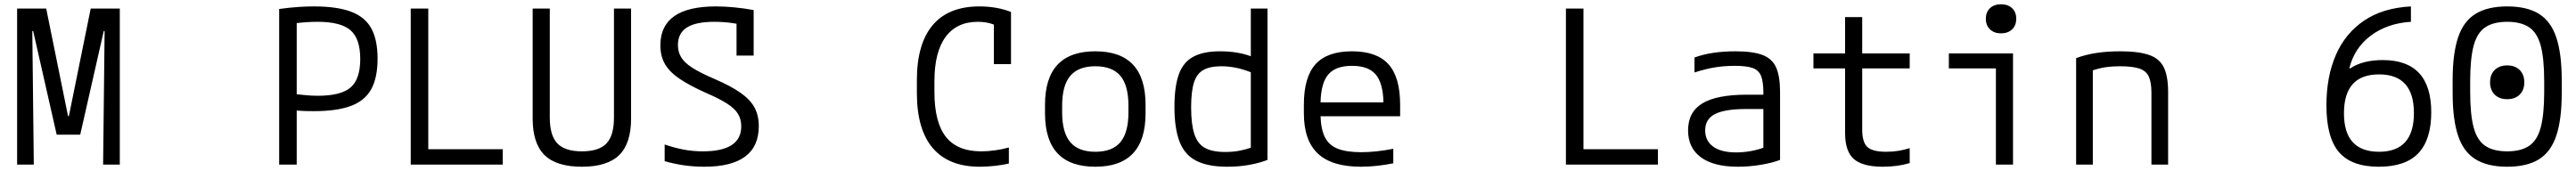

<svg xmlns="http://www.w3.org/2000/svg" viewBox="-20 -770 12040 800"><path d="M60 0V-730H196L298 -227H302L404 -730H540V0H462L469 -625H465L355 -140H245L135 -625H131L138 0Z M1285 -728Q1337 -735 1375.5 -737.5Q1414 -740 1448 -740Q1555 -740 1620.5 -715.5Q1686 -691 1715.5 -637.5Q1745 -584 1745 -495Q1745 -407 1715.5 -353Q1686 -299 1620.5 -274.5Q1555 -250 1448 -250Q1429 -250 1408.5 -250.5Q1388 -251 1367 -253V0H1285ZM1367 -329Q1394 -326 1417.5 -324Q1441 -322 1466 -322Q1574 -322 1619 -361Q1664 -400 1664 -494Q1664 -589 1618.5 -628.5Q1573 -668 1465 -668Q1441 -668 1417 -666.5Q1393 -665 1367 -662Z M1900 0V-730H1982V-72H2330V0Z M2700 10Q2581 10 2525.5 -44.5Q2470 -99 2470 -215V-730H2550V-220Q2550 -136 2585.5 -99Q2621 -62 2700 -62Q2780 -62 2815 -99Q2850 -136 2850 -220V-730H2930V-215Q2930 -99 2874.5 -44.5Q2819 10 2700 10Z M3272 10Q3177 10 3087 -16V-94Q3134 -78 3176.5 -70Q3219 -62 3266 -62Q3445 -62 3445 -179Q3445 -212 3430 -237Q3415 -262 3378.5 -285.5Q3342 -309 3279 -336Q3203 -370 3156 -402Q3109 -434 3088 -471Q3067 -508 3067 -558Q3067 -740 3327 -740Q3368 -740 3414 -735.5Q3460 -731 3503 -723V-510H3423V-659Q3394 -664 3369.5 -666Q3345 -668 3319 -668Q3233 -668 3191 -641.5Q3149 -615 3149 -559Q3149 -527 3164.5 -501.5Q3180 -476 3217 -452.5Q3254 -429 3317 -402Q3396 -368 3441.5 -336Q3487 -304 3507 -267Q3527 -230 3527 -180Q3527 10 3272 10Z M4560 10Q4415 10 4340.5 -77Q4266 -164 4266 -335V-395Q4266 -565 4340 -652.5Q4414 -740 4558 -740Q4640 -740 4706 -714V-470H4626V-655Q4593 -668 4551 -668Q4452 -668 4400 -597Q4348 -526 4348 -390V-340Q4348 -198 4401.5 -130Q4455 -62 4567 -62Q4599 -62 4633.5 -67Q4668 -72 4696 -80V-5Q4667 2 4630 6Q4593 10 4560 10Z M5100 10Q4865 10 4865 -240V-280Q4865 -530 5100 -530Q5335 -530 5335 -280V-240Q5335 10 5100 10ZM5100 -60Q5180 -60 5217.5 -105Q5255 -150 5255 -245V-275Q5255 -370 5217.5 -415Q5180 -460 5100 -460Q5021 -460 4983 -415Q4945 -370 4945 -275V-245Q4945 -150 4983 -105Q5021 -60 5100 -60Z M5717 10Q5773 10 5821.5 1Q5870 -8 5905 -22V-730H5827V-507Q5764 -530 5683 -530Q5605 -530 5558 -504.5Q5511 -479 5490.5 -422Q5470 -365 5470 -270Q5470 -169 5494 -107Q5518 -45 5572.5 -17.5Q5627 10 5717 10ZM5827 -432V-79Q5802 -70 5772 -64.5Q5742 -59 5708 -59Q5647 -59 5612.5 -78Q5578 -97 5563 -143Q5548 -189 5548 -268Q5548 -341 5561 -383Q5574 -425 5605 -442.5Q5636 -460 5689 -460Q5757 -460 5827 -432Z M6342 10Q6206 10 6140.5 -51.5Q6075 -113 6075 -240V-280Q6075 -409 6129.5 -469.5Q6184 -530 6300 -530Q6416 -530 6470.5 -469.5Q6525 -409 6525 -280V-226H6153Q6155 -164 6174 -127Q6193 -90 6234 -74Q6275 -58 6343 -58Q6412 -58 6493 -74V-6Q6458 1 6419 5.5Q6380 10 6342 10ZM6153 -291H6447Q6445 -382 6410.5 -422Q6376 -462 6300 -462Q6224 -462 6189.5 -422Q6155 -382 6153 -291Z M7300 0V-730H7382V-72H7730V0Z M8104 10Q7991 10 7931 -34Q7871 -78 7871 -160Q7871 -246 7938 -286.5Q8005 -327 8146 -327H8223V-338Q8223 -388 8212 -415Q8201 -442 8172.5 -452Q8144 -462 8090 -462Q8041 -462 7997.5 -455Q7954 -448 7901 -431V-501Q7980 -530 8093 -530Q8173 -530 8218.5 -513Q8264 -496 8282.5 -454.5Q8301 -413 8301 -340V-22Q8265 -8 8211 1Q8157 10 8104 10ZM8223 -260H8143Q8043 -260 7997 -236.5Q7951 -213 7951 -160Q7951 -111 7988.5 -84Q8026 -57 8096 -57Q8129 -57 8163 -63Q8197 -69 8223 -79Z M8782 10Q8687 10 8646 -26Q8605 -62 8605 -147V-450H8457V-520H8605V-690H8685V-520H8907V-450H8685V-164Q8685 -105 8709 -82.5Q8733 -60 8797 -60Q8828 -60 8855 -64.5Q8882 -69 8907 -77V-7Q8876 2 8845 6Q8814 10 8782 10Z M9310 0V-450H9090V-520H9390V0ZM9334 -614Q9302 -614 9282.5 -632.5Q9263 -651 9263 -682Q9263 -714 9282.5 -732Q9302 -750 9334 -750Q9366 -750 9385.5 -732Q9405 -714 9405 -682Q9405 -651 9385.5 -632.5Q9366 -614 9334 -614Z M9685 -498Q9769 -530 9890 -530Q9977 -530 10026 -513Q10075 -496 10095 -454.5Q10115 -413 10115 -340V0H10037V-336Q10037 -385 10024.5 -412Q10012 -439 9980 -449.5Q9948 -460 9890 -460Q9854 -460 9825.5 -456Q9797 -452 9763 -441V0H9685Z M11100 10Q10972 10 10913.5 -58.5Q10855 -127 10855 -277Q10855 -411 10899 -512.5Q10943 -614 11031 -673.5Q11119 -733 11250 -740V-668Q11139 -661 11062 -603Q10985 -545 10962 -450H10966Q11025 -489 11118 -489Q11345 -489 11345 -245Q11345 -117 11285 -53.5Q11225 10 11100 10ZM11101 -60Q11264 -60 11264 -241Q11264 -422 11101 -422Q10937 -422 10937 -240Q10937 -60 11101 -60Z M11700 10Q11609 10 11552.5 -24.5Q11496 -59 11470.5 -135Q11445 -211 11445 -335V-395Q11445 -519 11470.5 -595Q11496 -671 11552.5 -705.5Q11609 -740 11700 -740Q11792 -740 11848 -705.5Q11904 -671 11929.5 -595Q11955 -519 11955 -395V-335Q11955 -211 11929.5 -135Q11904 -59 11848 -24.5Q11792 10 11700 10ZM11700 -62Q11765 -62 11803 -88Q11841 -114 11857 -174.5Q11873 -235 11873 -340V-390Q11873 -495 11857 -555.5Q11841 -616 11803 -642Q11765 -668 11700 -668Q11635 -668 11597 -642Q11559 -616 11543 -555.5Q11527 -495 11527 -390V-340Q11527 -235 11543 -174.5Q11559 -114 11597 -88Q11635 -62 11700 -62ZM11700 -306Q11663 -306 11641.5 -327.5Q11620 -349 11620 -385Q11620 -421 11641.5 -442.5Q11663 -464 11700 -464Q11737 -464 11758.5 -442.5Q11780 -421 11780 -385Q11780 -349 11758.5 -327.5Q11737 -306 11700 -306Z"/></svg>

Font: M PLUS Code Latin 60
Style: Regular
Weight: 400
Width: 7
Monospace: yes
Designer: Coji Morishita
Foundry: UNDERFOREST DESIGN
Version: Version 1.005; ttfautohint (v1.8.3)